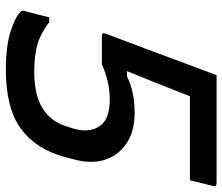

<svg xmlns="http://www.w3.org/2000/svg" viewBox="-72 -668 760 656"><g transform="rotate(90 308.0 -340.0)"><path d="M237 -700H605Q620 -700 615 -687Q614 -681 609.5 -664Q605 -647 601 -630.5Q597 -614 596 -609H309Q307 -604 305 -599Q286 -550 263.5 -494Q241 -438 223 -394H241Q270 -408 300.5 -414Q331 -420 366 -420Q427 -420 468 -393.5Q509 -367 525 -321Q541 -275 525 -214L517 -183Q490 -83 420 -31.5Q350 20 217 20Q137 20 86.5 3.5Q36 -13 21 -30Q16 -34 17 -42Q24 -68 29 -87Q34 -106 39 -128H56Q92 -100 130 -88.5Q168 -77 227 -77Q380 -77 413 -191L419 -210Q435 -263 412 -299Q389 -335 321 -335Q287 -335 256.5 -327.5Q226 -320 200 -308H102Q90 -308 95 -321Q101 -338 117.5 -381Q134 -424 155 -480.5Q176 -537 197.5 -595Q219 -653 237 -700Z"/></g></svg>

Font: Recursive Mn Lnr St Med
Style: Italic
Weight: 500
Italic angle: -15°
Monospace: yes
Version: Version 1.079;hotconv 1.0.112;makeotfexe 2.5.65598; ttfautoh